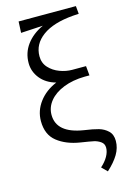

<svg xmlns="http://www.w3.org/2000/svg" viewBox="-134 -776 700 1036"><g transform="rotate(-15 215.5 -258.0)"><path d="M359 69Q359 47 342 35Q325 23 304.5 18.5Q284 14 232 6Q155 -6 105.5 -45Q56 -84 56 -160Q56 -218 92 -266Q128 -314 190 -340Q135 -355 104 -393.5Q73 -432 73 -480Q73 -537 106 -582Q139 -627 199 -655L76 -648L79 -711H399L403 -667L371 -665Q259 -656 199 -612Q139 -568 139 -500Q139 -462 163 -436Q187 -410 222 -397Q257 -384 291 -384H368L373 -331H346Q279 -330 227.5 -309.5Q176 -289 148 -254.5Q120 -220 120 -178Q120 -76 268 -53Q318 -46 347.5 -37.5Q377 -29 398 -9Q419 11 419 47Q419 86 397.5 122Q376 158 335 195L305 165Q331 142 345 117Q359 92 359 69Z"/></g></svg>

Font: LXGW Bright TC
Style: Regular
Weight: 400
Designer: Christian Thalmann (Catharsis Fonts)
Foundry: LXGW / Christian Thalmann (Catharsis Fonts) / Fontworks Inc.
Version: Version 5.501